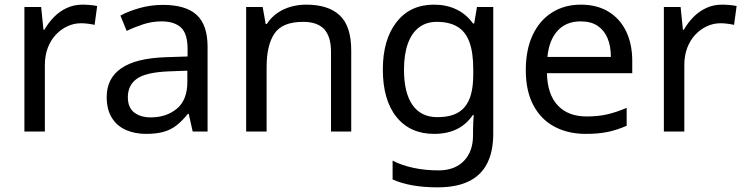

<svg xmlns="http://www.w3.org/2000/svg" viewBox="-20 -566 3204 826"><path d="M335 -546Q350 -546 367.5 -544.5Q385 -543 398 -540L387 -459Q374 -462 358.5 -464Q343 -466 329 -466Q298 -466 270 -453Q242 -440 220 -416.5Q198 -393 185.5 -360Q173 -327 173 -286V0H85V-536H157L167 -438H171Q188 -468 212 -492.5Q236 -517 267 -531.5Q298 -546 335 -546Z M681 -545Q779 -545 826 -502Q873 -459 873 -365V0H809L792 -76H788Q765 -47 740.5 -27.5Q716 -8 684.5 1Q653 10 608 10Q560 10 521.5 -7Q483 -24 461 -59.5Q439 -95 439 -149Q439 -229 502 -272.5Q565 -316 696 -320L787 -323V-355Q787 -422 758 -448Q729 -474 676 -474Q634 -474 596 -461.5Q558 -449 525 -433L498 -499Q533 -518 581 -531.5Q629 -545 681 -545ZM707 -259Q607 -255 568.5 -227Q530 -199 530 -148Q530 -103 557.5 -82Q585 -61 628 -61Q696 -61 741 -98.5Q786 -136 786 -214V-262Z M1297 -546Q1393 -546 1442 -499.5Q1491 -453 1491 -349V0H1404V-343Q1404 -408 1375 -440Q1346 -472 1284 -472Q1195 -472 1161 -422Q1127 -372 1127 -278V0H1039V-536H1110L1123 -463H1128Q1146 -491 1172.5 -509.5Q1199 -528 1231 -537Q1263 -546 1297 -546Z M1847 -546Q1900 -546 1942.5 -526Q1985 -506 2015 -465H2020L2032 -536H2102V9Q2102 85 2076 136.5Q2050 188 1997 214Q1944 240 1862 240Q1804 240 1755.5 231.5Q1707 223 1669 206V125Q1707 145 1758 156Q1809 167 1867 167Q1936 167 1975.5 126.5Q2015 86 2015 16V-5Q2015 -17 2016 -39.5Q2017 -62 2018 -71H2014Q1986 -30 1944.5 -10Q1903 10 1848 10Q1744 10 1685.5 -63Q1627 -136 1627 -267Q1627 -395 1685.5 -470.5Q1744 -546 1847 -546ZM1859 -472Q1814 -472 1782.5 -448Q1751 -424 1734.5 -378Q1718 -332 1718 -266Q1718 -167 1754.5 -114.5Q1791 -62 1861 -62Q1902 -62 1931 -72.5Q1960 -83 1979 -105.5Q1998 -128 2007 -163Q2016 -198 2016 -246V-267Q2016 -340 1999.5 -385Q1983 -430 1948 -451Q1913 -472 1859 -472Z M2479 -546Q2548 -546 2597.5 -516Q2647 -486 2673.5 -431.5Q2700 -377 2700 -304V-251H2333Q2335 -160 2379.5 -112.5Q2424 -65 2504 -65Q2555 -65 2594.5 -74.5Q2634 -84 2676 -102V-25Q2635 -7 2595 1.5Q2555 10 2500 10Q2424 10 2365.5 -21Q2307 -52 2274.5 -113.5Q2242 -175 2242 -264Q2242 -352 2271.5 -415Q2301 -478 2354.5 -512Q2408 -546 2479 -546ZM2478 -474Q2415 -474 2378.5 -433.5Q2342 -393 2335 -321H2608Q2608 -367 2594 -401Q2580 -435 2551.5 -454.5Q2523 -474 2478 -474Z M3086 -546Q3101 -546 3118.5 -544.5Q3136 -543 3149 -540L3138 -459Q3125 -462 3109.5 -464Q3094 -466 3080 -466Q3049 -466 3021 -453Q2993 -440 2971 -416.5Q2949 -393 2936.5 -360Q2924 -327 2924 -286V0H2836V-536H2908L2918 -438H2922Q2939 -468 2963 -492.5Q2987 -517 3018 -531.5Q3049 -546 3086 -546Z"/></svg>

Font: ubangla25
Style: Book
Weight: 400
Designer: Jelle Bosma - Monotype Design Team
Foundry: Monotype Imaging Inc.
Version: Version 2.003